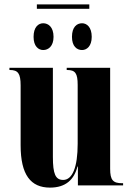

<svg xmlns="http://www.w3.org/2000/svg" viewBox="-20 -845 604 875"><path d="M148 -805H387V-825H148ZM177 -617C200 -617 224 -634 224 -677C224 -722 200 -739 177 -739C155 -739 133 -722 133 -677C133 -634 155 -617 177 -617ZM354 -617C375 -617 398 -634 398 -677C398 -722 375 -739 354 -739C330 -739 308 -722 308 -677C308 -634 330 -617 354 -617ZM208 10C280 10 318 -27 333 -86H335V0H541V-10H537C495 -10 482 -24 482 -76V-536H284V-526H286C323 -526 334 -511 334 -458V-190C334 -83 310 -25 268 -25C233 -25 221 -52 221 -130V-536H23V-526H25C62 -526 74 -510 74 -456V-183C74 -48 120 10 208 10Z"/></svg>

Font: Noto Serif Display Condensed Extra
Style: Regular
Weight: 800
Width: 3
Designer: Monotype Design Team
Foundry: Monotype Imaging Inc.
Version: Version 1.900